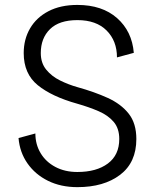

<svg xmlns="http://www.w3.org/2000/svg" viewBox="-20 -751 628 779"><path d="M293.9 -669.4Q220.2 -669.4 182.9 -632.8Q145.5 -596.2 145.5 -535.6Q145.5 -495.6 167.5 -468.5Q189.5 -441.4 223.6 -424.6Q257.8 -407.7 293.9 -397.5Q362.8 -378.4 417 -353.8Q471.2 -329.1 502.2 -289.8Q533.2 -250.5 533.2 -187Q533.2 -91.8 467.3 -41.7Q401.4 8.3 293.9 8.3Q227.1 8.3 175 -17.3Q123 -43 91.6 -87.9Q60.1 -132.8 55.2 -190.9L123.5 -209.5Q123.5 -165 144.8 -129.6Q166 -94.2 204.6 -73.7Q243.2 -53.2 293.9 -53.2Q371.6 -53.2 417.7 -87.6Q463.9 -122.1 463.9 -187Q463.9 -230 441.2 -256.6Q418.5 -283.2 380.1 -299.8Q341.8 -316.4 293.9 -330.1Q190.4 -358.9 133.3 -405.3Q76.2 -451.7 76.2 -535.6Q76.2 -591.8 102.1 -636Q127.9 -680.2 176.8 -705.6Q225.6 -731 293.9 -731Q394.5 -731 455.1 -677.5Q515.6 -624 522.9 -536.6L454.6 -518.1Q454.6 -585 412.6 -627.2Q370.6 -669.4 293.9 -669.4Z"/></svg>

Font: Giphurs Light
Style: Regular
Weight: 300
Version: Version 0.920; ttfautohint (v1.8.4.7-5d5b)